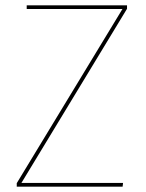

<svg xmlns="http://www.w3.org/2000/svg" viewBox="-20 -701 547 721"><path d="M457 -680.9H80.3V-667.3H439.9L42.9 -13.1V0H440.4L442.1 -14H60.4L457 -668.1Z"/></svg>

Font: Fira Sans Hair
Style: Regular
Weight: 100
Designer: bBox Type GmbH & Carrois Corporate GbR & Edenspiekermann AG
Foundry: bBox Type GmbH & Carrois Corporate GbR & Edenspiekermann AG
Version: Version 4.300;PS 004.300;hotconv 1.0.88;makeotf.lib2.5.64775